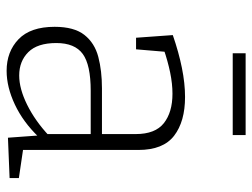

<svg xmlns="http://www.w3.org/2000/svg" viewBox="-111 -644 762 580"><g transform="rotate(90 270.0 -354.0)"><path d="M433 -31 423 -44 518 -30V-2L396 3L389 -93L394 -90Q349 -43 296 -18Q243 7 194 7Q136 7 98.5 -29Q61 -65 61 -138Q61 -197 85.5 -228Q110 -259 152 -270Q194 -281 247 -281H393L385 -273V-383Q385 -442 352 -468Q319 -494 263 -494Q233 -494 199 -487Q165 -480 127 -467L137 -479L129 -384H94L86 -495Q138 -513 185 -522.5Q232 -532 273 -532Q347 -532 390 -499Q433 -466 433 -391ZM110 -143Q110 -86 137.5 -58.5Q165 -31 208 -31Q248 -31 296.5 -55Q345 -79 390 -121L385 -105V-255L393 -247H254Q176 -247 143 -223Q110 -199 110 -143ZM388 -715V-676H141V-715Z"/></g></svg>

Font: Bitter Thin Light
Style: Regular
Weight: 300
Version: Version 2.002